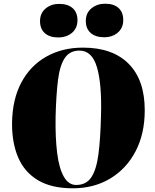

<svg xmlns="http://www.w3.org/2000/svg" viewBox="-20 -1002 836 1036"><path d="M45 -339Q47 -467 95.5 -557.5Q144 -648 230 -696.5Q316 -745 428 -745Q588 -745 674.5 -657.5Q761 -570 761 -407Q761 -280 711.5 -185.5Q662 -91 574.5 -38.5Q487 14 373 14Q258 14 185 -29.5Q112 -73 78 -152.5Q44 -232 45 -339ZM280 -372Q278 -259 288.5 -176Q299 -93 324.5 -48.5Q350 -4 391 -4Q445 -4 472.5 -45Q500 -86 511 -169Q522 -252 525 -378Q530 -547 503.5 -638Q477 -729 409 -729Q357 -729 330 -689.5Q303 -650 293 -570.5Q283 -491 280 -372ZM443 -889Q443 -932 473.5 -957Q504 -982 547 -982Q594 -982 619.5 -959Q645 -936 645 -894Q645 -851 615.5 -826Q586 -801 542 -801Q496 -801 469.5 -824Q443 -847 443 -889ZM196 -888Q196 -931 226 -956Q256 -981 299 -981Q346 -981 372 -958Q398 -935 398 -893Q398 -850 368.5 -825Q339 -800 294 -800Q248 -800 222 -823Q196 -846 196 -888Z"/></svg>

Font: Literata 72pt Black
Style: Italic
Weight: 900
Italic angle: -2°
Designer: Latin by Veronika Burian and Jose Scaglione. Greek by Irene Vlachou. Cyrillic by Vera Evstafieva
Foundry: TypeTogether
Version: Version 3.002